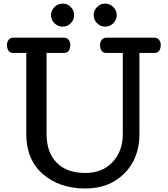

<svg xmlns="http://www.w3.org/2000/svg" viewBox="-20 -1049 944 1081"><path d="M19 0ZM460.9 12.2Q314.5 12.2 221.2 -69.1Q127.9 -150.4 127.9 -294.9V-751H54.2Q35.6 -751 27.3 -764.4Q19 -777.8 19 -795.9Q19 -812 28.6 -824.5Q38.1 -836.9 55.2 -836.9H340.3Q357.4 -836.9 366.7 -824.5Q376 -812 376 -795.9Q376 -777.8 367.9 -764.4Q359.9 -751 341.3 -751H242.2V-294.9Q242.2 -190.9 299.1 -133.1Q356 -75.2 460.9 -75.2Q556.6 -75.2 614 -136.7Q671.4 -198.2 671.4 -293.9V-751H578.1Q559.6 -751 551.3 -764.4Q543 -777.8 543 -795.9Q543 -812 552.5 -824.5Q562 -836.9 579.1 -836.9H849.1Q866.2 -836.9 875.7 -824.5Q885.3 -812 885.3 -795.9Q885.3 -777.8 877 -764.4Q868.7 -751 850.1 -751H765.1V-293.9Q765.1 -158.2 680.7 -73Q596.2 12.2 460.9 12.2ZM332.5 -898.9Q306.2 -898.9 286.6 -918.2Q267.1 -937.5 267.1 -963.9Q267.1 -990.2 286.6 -1009.5Q306.2 -1028.8 332.5 -1028.8Q358.9 -1028.8 378.2 -1009.5Q397.5 -990.2 397.5 -963.9Q397.5 -937.5 378.2 -918.2Q358.9 -898.9 332.5 -898.9ZM572.3 -898.9Q545.9 -898.9 526.6 -918.2Q507.3 -937.5 507.3 -963.9Q507.3 -990.2 526.6 -1009.5Q545.9 -1028.8 572.3 -1028.8Q598.6 -1028.8 617.9 -1009.5Q637.2 -990.2 637.2 -963.9Q637.2 -937.5 617.9 -918.2Q598.6 -898.9 572.3 -898.9Z"/></svg>

Font: Cutive
Style: Regular
Weight: 400
Designer: Vernon Adams
Version: Version 1.002